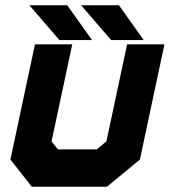

<svg xmlns="http://www.w3.org/2000/svg" viewBox="-20 -708 644 728"><path d="M100.5 0 19.5 -103 112.5 -540H254L175.5 -172L199.5 -141.5H346.5L383.5 -172L462 -540H603.5L510.5 -103L385.5 0ZM155.5 -71H364L449.5 -146L518.5 -470L449.5 -146L364 -71H155.5L98.5 -146.5L167.5 -470L98.5 -146.5ZM525 -556H401.5L287.5 -688H431ZM437 -590 390.5 -653H391L437.5 -590ZM329 -556H205.5L91.5 -688H235ZM241 -590 194.5 -653H195L241.5 -590Z"/></svg>

Font: Tourney Black
Style: Italic
Weight: 900
Italic angle: -12°
Version: Version 1.015